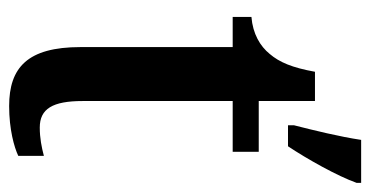

<svg xmlns="http://www.w3.org/2000/svg" viewBox="-215 -585 810 420"><g transform="rotate(90 190.0 -375.0)"><path d="M254 -600H300C328 -642 365 -708 380 -750V-760H286C279 -713 265 -656 254 -613ZM212 10C263 10 302 -1 321 -10V-66C302 -61 282 -57 259 -57C218 -57 201 -85 201 -151V-479H312V-536H201V-659H137C128 -609 116 -581 98 -560C81 -539 54 -523 17 -520V-479H83V-146C83 -30 128 10 212 10Z"/></g></svg>

Font: Noto Serif Condensed Semi
Style: Regular
Weight: 600
Width: 3
Designer: Monotype Design Team
Foundry: Monotype Imaging Inc.
Version: Version 1.002